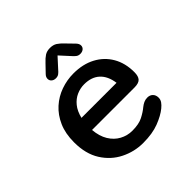

<svg xmlns="http://www.w3.org/2000/svg" viewBox="-176 -811 970 970"><g transform="rotate(-45 309.5 -325.5)"><path d="M310.5 10.5Q248 10.5 191.8 -17.5Q135.5 -45.5 100.5 -101Q65.5 -156.5 65.5 -239Q65.5 -301.5 86 -348Q106.5 -394.5 141 -425.5Q175.5 -456.5 219.2 -472Q263 -487.5 309.5 -487.5Q376.5 -487.5 426.5 -461Q476.5 -434.5 504.2 -386.8Q532 -339 532 -274.5Q532 -245 519.8 -232Q507.5 -219 477.5 -219H174Q178 -171 198 -138.2Q218 -105.5 249 -88.8Q280 -72 315.5 -72Q362.5 -72 391 -86.8Q419.5 -101.5 439 -118Q449.5 -126.5 461.2 -132Q473 -137.5 487 -137.5Q505.5 -137.5 516.5 -126.2Q527.5 -115 527.5 -96.5Q527.5 -82.5 519.5 -71Q511.5 -59.5 498 -48.5Q470 -25.5 423.5 -7.5Q377 10.5 310.5 10.5ZM179.5 -300H430Q422.5 -354 391.8 -382.2Q361 -410.5 309 -410.5Q281 -410.5 254.8 -399Q228.5 -387.5 208.8 -363.2Q189 -339 179.5 -300ZM425 -585Q437 -572.5 437 -560Q437 -548 427.8 -540.2Q418.5 -532.5 404 -532.5Q391 -532.5 382 -539.5Q373 -546.5 364 -557L317 -608.5L270 -557Q260.5 -545.5 251.8 -539Q243 -532.5 230 -532.5Q215.5 -532.5 206.5 -540.5Q197.5 -548.5 197.5 -560.5Q197.5 -573.5 209 -585L246.5 -624Q264 -643 279.2 -652.8Q294.5 -662.5 316.5 -662.5Q339 -662.5 354.2 -652.8Q369.5 -643 387 -624Z"/></g></svg>

Font: Sono ExtraLight Monospace Medium
Style: Regular
Weight: 500
Version: Version 2.112